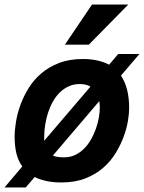

<svg xmlns="http://www.w3.org/2000/svg" viewBox="-31 -786 632 843"><path d="M-11.2 37.1 66.9 -55.2Q48.8 -80.1 41 -112.5Q33.2 -145 33.2 -186Q33.2 -214.4 39.1 -250.7Q44.9 -287.1 58.6 -325Q72.3 -362.8 94.7 -399.2Q117.2 -435.5 150.4 -463.9Q183.6 -492.2 228.5 -509.5Q273.4 -526.9 332 -526.9Q367.2 -526.9 396 -520.5Q424.8 -514.2 448.2 -502L487.8 -548.8H581.1L500 -454.1Q536.1 -400.9 536.1 -311Q536.1 -288.6 530.8 -255.6Q525.4 -222.7 512.2 -186.5Q499 -150.4 477.1 -114.3Q455.1 -78.1 422.1 -49.3Q389.2 -20.5 343.8 -2.7Q298.3 15.1 238.8 15.1Q202.1 15.1 172.9 8.8Q143.6 2.4 121.1 -8.8L82 37.1ZM407.2 -314Q407.2 -321.8 406.5 -328.4Q405.8 -335 404.8 -341.8L201.2 -103Q210.9 -98.6 223.1 -96.9Q235.4 -95.2 251 -95.2Q277.8 -95.2 299.8 -106Q321.8 -116.7 339.1 -134.3Q356.4 -151.9 369.1 -174.6Q381.8 -197.3 390.4 -221.7Q398.9 -246.1 403.1 -270Q407.2 -293.9 407.2 -314ZM163.1 -168 366.2 -405.8Q347.7 -417 318.8 -417Q293 -417 271.2 -407.2Q249.5 -397.5 232.2 -380.6Q214.8 -363.8 201.9 -341.1Q189 -318.4 180.4 -292.5Q171.9 -266.6 167.5 -238.8Q163.1 -210.9 163.1 -184.1ZM358.9 -589.8H253.9L373 -766.1H532.2Z"/></svg>

Font: Clear Sans
Style: Bold Italic
Weight: 700
Italic angle: -12°
Foundry: Intel Corporation
Version: Version 1.00